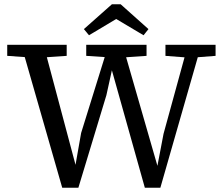

<svg xmlns="http://www.w3.org/2000/svg" viewBox="-20 -881 1045 904"><path d="M273 3 80 -670H185L338 -96H334L362 -255L491 -670H557L723 -94H720L750 -251L865 -670H928L735 3H662L504 -560H509L481 -433L349 3ZM14 -618V-670H294V-618L177 -610H129ZM386 -618V-670H670V-618L553 -610H506ZM759 -618V-670H995V-618L891 -610H863ZM548 -861 679 -744 656 -715 486 -816H568L399 -715L375 -744L507 -861Z"/></svg>

Font: Source Serif 4
Style: Regular
Weight: 400
Designer: Frank Grießhammer
Foundry: Adobe Systems Incorporated
Version: Version 4.004;hotconv 1.0.116;makeotfexe 2.5.65601